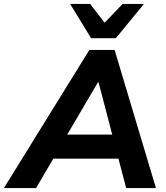

<svg xmlns="http://www.w3.org/2000/svg" viewBox="-65 -960 848 980"><path d="M-45 0 391 -705H520L731 0H579L530 -187L577 -150H168L227 -184L119 0ZM435 -540 261 -244 240 -273H545L516 -242L438 -540ZM400 -765 293 -940H395L469 -844L561 -940H670L526 -765Z"/></svg>

Font: Nunito Sans 11pt ExtraBold
Style: Italic
Weight: 800
Italic angle: -9°
Version: Version 3.101;gftools[0.9.27]